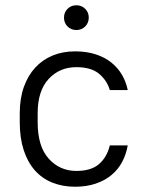

<svg xmlns="http://www.w3.org/2000/svg" viewBox="-20 -702 545 729"><path d="M265 7Q218 7 179 -8.5Q140 -24 112.5 -55Q85 -86 70 -132Q55 -178 55 -238V-272Q55 -328 70.5 -371.5Q86 -415 113.5 -445Q141 -475 179.5 -491Q218 -507 265 -507Q309 -507 344 -495.5Q379 -484 404 -463.5Q429 -443 444 -416.5Q459 -390 465 -360H397Q386 -397 356 -422Q326 -447 270 -447Q206 -447 164.5 -402Q123 -357 123 -272V-238Q123 -146 165 -99.5Q207 -53 270 -53Q326 -53 356 -79Q386 -105 397 -150H465Q459 -116 444 -87.5Q429 -59 404 -38Q379 -17 344 -5Q309 7 265 7ZM270 -588Q250 -588 236.5 -601.5Q223 -615 223 -635Q223 -655 236.5 -668.5Q250 -682 270 -682Q290 -682 303.5 -668.5Q317 -655 317 -635Q317 -615 303.5 -601.5Q290 -588 270 -588Z"/></svg>

Font: PT Root UI
Style: Regular
Weight: 400
Designer: Vitaly Kuzmin
Foundry: ParaType Ltd.
Version: Version 2.001G